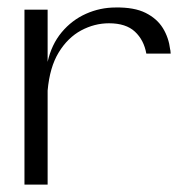

<svg xmlns="http://www.w3.org/2000/svg" viewBox="-20 -498 488 518"><path d="M46 0V-472H108.5V-331.1Q118.9 -377.9 146.4 -410.9Q173.9 -443.8 212 -460.8Q250.1 -477.8 292 -477.8Q342.2 -478.6 372.9 -463.2Q403.5 -447.9 419.4 -422.2Q435.2 -396.6 439.1 -364.5Q439.9 -362.1 439.9 -359.6Q439.9 -357.1 440.5 -353.3H374.8Q368.3 -390 344 -412.6Q319.8 -435.2 274 -435.2Q235 -435.2 198.9 -415.9Q162.9 -396.5 138.5 -356.7Q114.1 -316.9 108.5 -253.6V0Z"/></svg>

Font: Panamera Thin
Style: Regular
Weight: 100
Designer: Bastien Sozeau
Foundry: NBR — Bastien Sozeau
Version: Version 3.003;gftools[0.9.33]